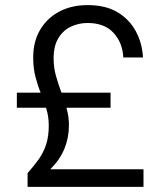

<svg xmlns="http://www.w3.org/2000/svg" viewBox="-20 -732 644 752"><path d="M88 0V-54Q113 -82 131.5 -108Q150 -134 160.5 -165.5Q171 -197 171 -240Q171 -274 162 -304.5Q153 -335 140.5 -365.5Q128 -396 119 -430.5Q110 -465 110 -507Q110 -569 137 -615Q164 -661 212 -686.5Q260 -712 323 -712Q394 -712 440.5 -684Q487 -656 512 -609.5Q537 -563 540 -507H463Q460 -565 424.5 -603.5Q389 -642 323 -642Q288 -642 257.5 -627.5Q227 -613 208.5 -582.5Q190 -552 190 -503Q190 -468 199 -435.5Q208 -403 220 -371Q232 -339 241 -307Q250 -275 250 -242Q250 -193 232.5 -150Q215 -107 177 -69H542V0ZM46 -310V-369H413V-310Z"/></svg>

Font: DM Sans 11pt
Style: Regular
Weight: 400
Version: Version 4.004;gftools[0.9.30]